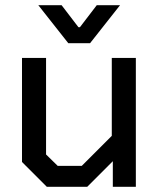

<svg xmlns="http://www.w3.org/2000/svg" viewBox="-20 -722 615 742"><path d="M65 -96V-498H158V-125L203 -81H296L412 -197V-498H505V0H416V-99L317 0H161ZM128 -702H218L283 -617H289L354 -702H444L328 -555H244Z"/></svg>

Font: Chakra Petch Medium
Style: Regular
Weight: 500
Designer: Katatrad Aksorn Co.,Ltd.
Foundry: Cadson Demak Co.,Ltd.
Version: Version 1.000; ttfautohint (v1.6)